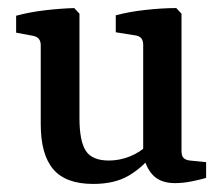

<svg xmlns="http://www.w3.org/2000/svg" viewBox="-20 -448 553 476"><path d="M360 -67Q334 -33 299 -12.5Q264 8 211 8Q143 8 112 -28.5Q81 -65 81 -140V-336Q81 -355 63 -359L20 -367V-409Q53 -418 91.5 -422.5Q130 -427 164 -428L177 -414V-155Q177 -99 192.5 -74.5Q208 -50 250 -50Q276 -50 301.5 -60Q327 -70 349 -91ZM491 -7Q478 -3 456 1.5Q434 6 414 6Q378 6 359 -14Q340 -34 335 -68V-337Q335 -357 317 -360L267 -368V-410Q300 -419 341.5 -423.5Q383 -428 417 -428L430 -414V-74Q430 -61 435.5 -56Q441 -51 451 -50L491 -46Z"/></svg>

Font: Rasa Medium
Style: Regular
Weight: 500
Designer: Anna Giedrys (Yrsa+Rasa design), David Brezina (Yrsa art-direction, Rasa art-direction, design)
Foundry: Rosetta Type Foundry
Version: Version 2.004